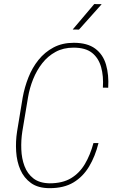

<svg xmlns="http://www.w3.org/2000/svg" viewBox="-20 -936 591 966"><path d="M450.2 -216.3H475.6Q459 -149.4 428.2 -98.1Q397.5 -46.9 349.6 -18.1Q301.8 10.7 230 10.7Q171.9 10.7 136.2 -14.9Q100.6 -40.5 82.5 -81.8Q64.5 -123 61.3 -173.8Q58.1 -224.6 65.9 -274.4L94.2 -445.8Q103.5 -497.1 122.8 -546.1Q142.1 -595.2 173.6 -634.5Q205.1 -673.8 249.3 -697.3Q293.5 -720.7 351.1 -720.7Q419.4 -720.7 459 -691.4Q498.5 -662.1 513.4 -610.8Q528.3 -559.6 524.4 -494.6L497.6 -495.1Q501.5 -552.7 488.8 -598.1Q476.1 -643.6 443.4 -669.9Q410.6 -696.3 350.1 -696.3Q298.8 -696.3 259.8 -675Q220.7 -653.8 192.6 -617.9Q164.6 -582 146.7 -537.6Q128.9 -493.2 121.1 -446.8L92.3 -274.4Q85.4 -230 87.2 -184.3Q88.9 -138.7 103.3 -100.3Q117.7 -62 148.2 -38.3Q178.7 -14.6 230 -13.7Q294.4 -13.7 337.2 -39.3Q379.9 -64.9 407 -110.6Q434.1 -156.2 450.2 -216.3ZM345.7 -787.6 454.1 -915.5 491.7 -915 377.4 -787.1Z"/></svg>

Font: Roboto Condensed Thin
Style: Italic
Weight: 250
Italic angle: -12°
Designer: Christian Robertson
Foundry: Google
Version: Version 3.008; 2023